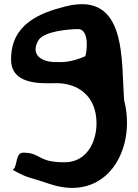

<svg xmlns="http://www.w3.org/2000/svg" viewBox="-20 -745 674 937"><path d="M361 -603C421.6 -603 402 -473 395 -470C321.1 -438.3 282 -442 253 -442C183.9 -442 127.9 -475.7 166 -546C192 -594 322.2 -603 361 -603ZM42 84C122.5 128.1 105.5 113.1 220 152C500.6 247.4 647.2 -16.4 586 -255C570.3 -446.8 603.3 -789.5 301 -714C173.3 -682.1 34 -626.9 34 -456C33.4 -338.1 160.4 -336.6 247 -339C364.6 -342.3 451 -272.1 451 -144C451 -48.5 401.1 47 295 47C160.5 47 181.1 0 93 0C53.6 0 67.2 68 42 84Z"/></svg>

Font: Rocketfuel
Style: Regular
Weight: 400
Designer: Mew Too
Foundry: Cannot Into Space Fonts.
Version: Version 0.27